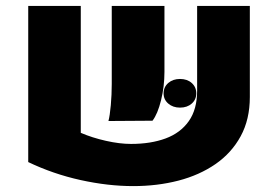

<svg xmlns="http://www.w3.org/2000/svg" viewBox="-20 -611 943 651"><path d="M253.9 -590.8V-160.6Q292.5 -144 339.1 -133.5Q385.7 -123 424.3 -123Q491.2 -123 541.5 -141.6Q591.8 -160.2 620.1 -200.2Q648.4 -240.2 648.4 -303.7V-590.8H827.1V-282.2Q827.1 -206.1 796.1 -149.2Q765.1 -92.3 710.7 -54.7Q656.2 -17.1 584.7 1.5Q513.2 20 431.6 20Q346.2 20 253.2 -0.5Q160.2 -21 75.7 -61.5V-590.8ZM347.7 -200.7Q352.5 -218.8 355.7 -254.2Q358.9 -289.6 358.9 -326.7V-590.8H537.6V-367.2Q537.6 -317.9 526.1 -271.2Q514.6 -224.6 497.1 -201.7ZM590.3 -246.1Q566.4 -246.1 550.5 -259.8Q534.7 -273.4 534.7 -294.4Q534.7 -315.9 550.5 -329.6Q566.4 -343.3 590.3 -343.3Q614.7 -343.3 630.1 -329.6Q645.5 -315.9 645.5 -294.4Q645.5 -273.4 630.1 -259.8Q614.7 -246.1 590.3 -246.1Z"/></svg>

Font: Heebo Black
Style: Regular
Weight: 900
Designer: Oded Ezer
Foundry: Ezer Type House
Version: Version 3.100